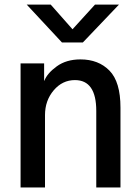

<svg xmlns="http://www.w3.org/2000/svg" viewBox="-20 -832 619 852"><path d="M71.3 0V-550.8H175.8V-473.6H176.8Q189.5 -506.8 231.9 -537.6Q274.4 -568.4 336.9 -568.4Q417 -568.4 465.8 -518.6Q514.6 -468.8 514.6 -354.5V0H407.2V-339.8Q407.2 -476.6 312.5 -476.6Q256.8 -476.6 218.3 -431.2Q179.7 -385.7 179.7 -321.3V0ZM98.6 -811.5H205.1L301.8 -702.1L401.4 -811.5H507.8L347.7 -643.6H254.9Z"/></svg>

Font: Gothic A1 SemiBold
Style: Regular
Weight: 600
Version: Version 2.50